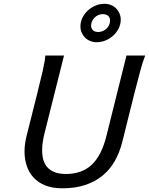

<svg xmlns="http://www.w3.org/2000/svg" viewBox="-20 -996 797 1028"><path d="M757.3 -698.7Q745.6 -669.4 731.2 -617.2Q716.8 -564.9 698.2 -490.7L634.3 -234.4Q620.1 -178.7 594.2 -133.3Q568.4 -87.9 529.1 -55.7Q489.7 -23.4 436.3 -5.6Q382.8 12.2 314 12.2Q260.3 12.2 221.9 -3.4Q183.6 -19 159.2 -45.9Q134.8 -72.8 123 -108.6Q111.3 -144.5 111.3 -185.1Q111.3 -225.6 122.6 -269.5L178.2 -490.7Q196.3 -562 208.5 -615.7Q220.7 -669.4 222.7 -698.7H322.8L218.8 -284.2Q212.4 -259.8 209 -236.3Q205.6 -212.9 205.6 -190.9Q205.6 -164.1 211.9 -140.9Q218.3 -117.7 233.2 -100.8Q248 -84 272.5 -74.2Q296.9 -64.5 333 -64.5Q418.5 -64.5 471.2 -114Q523.9 -163.6 549.8 -268.1L657.2 -698.7ZM410.6 -854.5Q410.6 -878.4 421.1 -900.4Q431.6 -922.4 449.5 -939Q467.3 -955.6 490.5 -965.6Q513.7 -975.6 539.1 -975.6Q558.1 -975.6 574.2 -969Q590.3 -962.4 601.8 -950.9Q613.3 -939.5 619.9 -923.8Q626.5 -908.2 626.5 -890.6Q626.5 -866.7 615.7 -844.7Q605 -822.8 587.2 -806.2Q569.3 -789.6 546.1 -779.8Q522.9 -770 497.6 -770Q478.5 -770 462.6 -776.6Q446.8 -783.2 435.3 -794.7Q423.8 -806.2 417.2 -821.5Q410.6 -836.9 410.6 -854.5ZM506.3 -824.7Q518.1 -824.7 529.5 -829.3Q541 -834 549.8 -842.3Q558.6 -850.6 564 -861.8Q569.3 -873 569.3 -886.2Q569.3 -901.9 559.1 -911.1Q548.8 -920.4 530.3 -920.4Q518.6 -920.4 507.3 -915.8Q496.1 -911.1 487.3 -902.8Q478.5 -894.5 473.1 -883.3Q467.8 -872.1 467.8 -858.9Q467.8 -843.3 477.8 -834Q487.8 -824.7 506.3 -824.7Z"/></svg>

Font: Andika New Basic
Style: Italic
Weight: 400
Italic angle: -14°
Designer: Victor Gaultney, Annie Olsen, Julie Remington, Don Collingsworth, Eric Hays
Foundry: SIL International
Version: Version 5.500